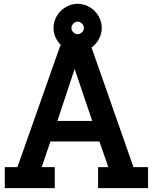

<svg xmlns="http://www.w3.org/2000/svg" viewBox="-20 -976 793 996"><path d="M488.8 0V-108.9H542L495.6 -242.2H241.7L196.3 -108.9H264.2V0H4.9V-108.9H70.3L293 -740.2H451.2L672.4 -108.9H748V0ZM367.2 -618.2 277.8 -348.6H458.5ZM382.8 -706.1Q357.4 -706.1 334.7 -716.1Q312 -726.1 294.9 -743.2Q277.8 -760.3 267.8 -783Q257.8 -805.7 257.8 -831.1Q257.8 -856.4 267.8 -879.4Q277.8 -902.3 294.9 -919.2Q312 -936 334.7 -946Q357.4 -956.1 382.8 -956.1Q408.2 -956.1 431.2 -946Q454.1 -936 470.9 -919.2Q487.8 -902.3 497.8 -879.4Q507.8 -856.4 507.8 -831.1Q507.8 -805.7 497.8 -783Q487.8 -760.3 470.9 -743.2Q454.1 -726.1 431.2 -716.1Q408.2 -706.1 382.8 -706.1ZM382.8 -863.8Q376.5 -863.8 370.6 -861.1Q364.7 -858.4 360.4 -853.8Q356 -849.1 353.3 -843.3Q350.6 -837.4 350.6 -831.1Q350.6 -818.4 360.4 -808.6Q370.1 -798.8 382.8 -798.8Q389.2 -798.8 395 -801.5Q400.9 -804.2 405.5 -808.6Q410.2 -813 412.8 -818.8Q415.5 -824.7 415.5 -831.1Q415.5 -843.8 405.5 -853.8Q395.5 -863.8 382.8 -863.8Z"/></svg>

Font: Twentytwelve Slab
Style: TwentytwelveSlab
Weight: 700
Designer: Domenico Catapano
Version: Version 1.00 2012